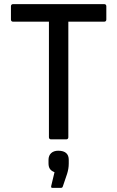

<svg xmlns="http://www.w3.org/2000/svg" viewBox="-20 -675 568 930"><path d="M227 0H301C307 0 311 -4 311 -10V-570H485C491 -570 495 -574 495 -580V-645C495 -651 491 -655 485 -655H43C37 -655 33 -651 33 -645V-580C33 -574 37 -570 43 -570H217V-10C217 -4 221 0 227 0ZM234 235H274C279 235 282 234 284 229L305 167C310 151 313 135 313 117V99C313 72 298 55 262 55C233 55 215 72 215 99V116C215 138 223 151 244 159L228 226C227 232 228 235 234 235Z"/></svg>

Font: Sofia Sans Cond SemiBold
Style: Regular
Weight: 600
Width: 3
Designer: Botio Nikoltchev, Ani Petrova
Foundry: lettersoup
Version: Version 4.100